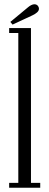

<svg xmlns="http://www.w3.org/2000/svg" viewBox="-20 -882 232 902"><path d="M23 0V-23H66V-727H23V-750H125.5V-23H169V0ZM39 -766.5 28.5 -779 112.5 -848.5Q119.5 -854.5 127.2 -858.2Q135 -862 142 -862Q148 -862 153 -859Q158 -856 160.5 -850.5Q163 -846 163 -841Q163 -831.5 153.8 -823.5Q144.5 -815.5 132.5 -810Z"/></svg>

Font: Imbue 48pt Light
Style: Regular
Weight: 300
Designer: Tyler Finck
Foundry: Etcetera Type Company
Version: Version 1.102